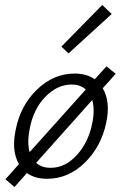

<svg xmlns="http://www.w3.org/2000/svg" viewBox="-20 -713 488 770"><path d="M428 -657 255 -499 226 -526 390 -693ZM444 -417 392 -359Q424 -305 406 -221Q386 -125 320 -60.5Q254 4 169 4Q120 4 88 -19L38 37L2 6L56 -55Q25 -108 43 -193Q62 -290 128.5 -354Q195 -418 279 -418Q328 -418 360 -395L407 -447ZM99 -196Q88 -140 99 -103L324 -354Q302 -374 267 -374Q210 -374 162 -325Q114 -276 99 -196ZM350 -219Q361 -272 350 -312L125 -60Q147 -40 183 -40Q242 -40 288.5 -91.5Q335 -143 350 -219Z"/></svg>

Font: EauTestInfant Semilight
Style: Italic
Weight: 300
Italic angle: -12°
Designer: Christian Thalmann (Catharsis Fonts)
Version: Version 0.001;PS 000.001;hotconv 1.0.88;makeotf.lib2.5.64775